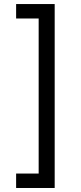

<svg xmlns="http://www.w3.org/2000/svg" viewBox="-20 -792 400 948"><path d="M59.6 136.2V64.9H170.9V-700.7H59.6V-772H250V136.2Z"/></svg>

Font: Inter V
Style: 
Weight: 400
Designer: Rasmus Andersson
Foundry: rsms
Version: Version 4.000;git-a3f224843